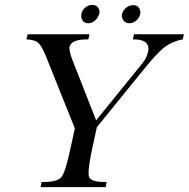

<svg xmlns="http://www.w3.org/2000/svg" viewBox="-20 -765 772 785"><path d="M357 -745Q372 -745 379.5 -736Q387 -727 387 -717Q387 -714 386 -710Q382 -694 369.5 -682Q357 -670 342 -670Q326 -670 319 -679.5Q312 -689 312 -699Q312 -704 313 -709Q316 -724 329 -734.5Q342 -745 357 -745ZM525 -744Q540 -744 547 -734.5Q554 -725 554 -715Q554 -711 553 -707Q550 -692 537 -681Q524 -670 510 -670Q494 -670 486 -680Q478 -690 478 -701Q478 -704 479 -708Q483 -723 496 -733.5Q509 -744 525 -744ZM562 -506Q580 -528 585 -552Q587 -559 587 -565Q587 -604 527 -604H523L528 -625H732L727 -604Q684 -596 650 -570Q619 -545 566 -479L376 -245L358 -162Q342 -88 342 -57Q342 -47 344 -42Q352 -21 407 -21H416L412 0H146L150 -21H159Q216 -21 232 -42Q248 -63 269 -162L286 -240L167 -537Q151 -577 136 -590Q125 -602 88 -604L93 -625H346L341 -604H336Q270 -604 264 -572Q264 -570 264 -567Q264 -552 276 -520L373 -273Z"/></svg>

Font: New Athena Unicode
Style: Italic
Weight: 400
Designer: J. Rusten 1997; rev. by R. Hancock 2001, 2002, rev. by D. Mastronarde 2002-2019
Foundry: Society for Classical Studies (formerly American Philological Association)
Version: Version 5.008